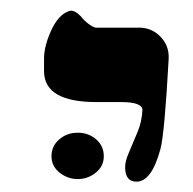

<svg xmlns="http://www.w3.org/2000/svg" viewBox="-20 -611 365 364"><path d="M224.6 -322.3 241.2 -361.8Q249 -380.9 250 -402.3Q250 -417.5 209.5 -417.5H162.6Q64.9 -417.5 63.5 -474.6V-500Q63.5 -523.9 77.4 -554Q91.3 -584 111.8 -590.3Q120.6 -592.8 133.3 -580.1Q134.8 -577.6 141.1 -571.3Q155.3 -558.6 162.6 -558.6H243.7Q267.6 -558.6 284.2 -541.5Q300.8 -524.4 299.8 -500Q292 -357.9 284.2 -328.6Q267.6 -266.6 238.8 -266.6Q217.3 -266.6 217.3 -293.5Q216.8 -304.7 224.6 -322.3ZM92.3 -346.7Q106.9 -359.4 127.4 -359.4Q147.9 -359.4 162.4 -346.7Q176.8 -334 176.8 -314.9Q176.8 -295.9 161.6 -283.7Q146.5 -271.5 127.4 -271.5Q108.4 -271.5 93 -283.7Q77.6 -295.9 77.6 -314.9Q77.6 -334 92.3 -346.7Z"/></svg>

Font: Accordance
Style: Bold
Weight: 700
Version: Version 1.2 (build January 31, 2020) Miklal Software Solutio